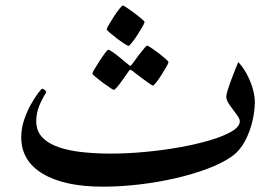

<svg xmlns="http://www.w3.org/2000/svg" viewBox="-20 -660 1018 706"><path d="M917 -283.7Q917 -252.9 908.2 -214.6Q899.4 -176.3 880.6 -140.9Q861.8 -105.5 832 -84.5Q797.4 -60.1 743.7 -39.8Q689.9 -19.5 625.2 -4.6Q560.5 10.3 491.9 18.3Q423.3 26.4 358.4 26.4Q216.8 26.4 137.5 -21Q58.1 -68.4 58.1 -155.3Q58.1 -188 68.8 -219.7Q79.6 -251.5 94.2 -277.1Q108.9 -302.7 120.8 -318.4Q132.8 -334 134.8 -334Q137.7 -334 143.8 -329.6Q149.9 -325.2 149.9 -319.8Q137.2 -301.3 125.2 -273.2Q113.3 -245.1 113.3 -214.4Q113.3 -177.7 136.2 -154.3Q159.2 -130.9 198.2 -117.9Q237.3 -105 286.4 -100.1Q335.4 -95.2 387.7 -95.2Q445.3 -95.2 510.3 -101.1Q575.2 -106.9 637.5 -117.9Q699.7 -128.9 750.5 -143.8Q801.3 -158.7 831.5 -176.5Q861.8 -194.3 861.8 -213.9Q861.8 -223.6 849.4 -239.7Q836.9 -255.9 824.5 -273.7Q812 -291.5 812 -305.2Q812 -312.5 817.9 -330.8Q823.7 -349.1 831.8 -370.4Q839.8 -391.6 846.9 -409.2Q854 -426.8 856 -431.6Q871.6 -416 885.5 -391.1Q899.4 -366.2 908.2 -337.9Q917 -309.6 917 -283.7ZM511.7 -579.1Q511.7 -575.7 503.9 -562Q496.1 -548.3 485.4 -531.7Q474.6 -515.1 465.1 -503.2Q455.6 -491.2 452.6 -491.2Q449.7 -491.2 437 -499.5Q424.3 -507.8 409.4 -519Q394.5 -530.3 383.5 -539.8Q372.6 -549.3 372.6 -552.2Q372.6 -555.7 380.4 -569.3Q388.2 -583 398.9 -599.4Q409.7 -615.7 419.2 -627.7Q428.7 -639.6 432.1 -639.6Q434.6 -639.6 447 -631.3Q459.5 -623 474.4 -611.8Q489.3 -600.6 500.5 -591.1Q511.7 -581.5 511.7 -579.1ZM599.6 -431.6Q599.6 -428.2 592 -414.8Q584.5 -401.4 574 -385Q563.5 -368.7 554.4 -356.9Q545.4 -345.2 542 -345.2Q540 -345.2 528.6 -353.3Q517.1 -361.3 502.9 -371.8Q488.8 -382.3 477.8 -390.9Q466.8 -399.4 466.3 -399.9Q461.9 -403.3 459 -403.3Q456.5 -403.3 453.6 -398.9Q453.1 -397.9 445.8 -387.5Q438.5 -377 428.7 -363.3Q418.9 -349.6 410.4 -339.6Q401.9 -329.6 398.4 -329.6Q396.5 -329.6 384.3 -337.6Q372.1 -345.7 356.9 -356.9Q341.8 -368.2 330.8 -377.4Q319.8 -386.7 319.8 -389.6Q319.8 -393.1 327.9 -406.7Q335.9 -420.4 346.7 -436.8Q357.4 -453.1 366.5 -465.1Q375.5 -477.1 377.9 -477.1Q381.8 -477.1 393.3 -469.2Q404.8 -461.4 418 -450.7Q431.2 -439.9 440.9 -431.6Q450.7 -423.3 451.7 -422.9Q456.5 -418 458.5 -418Q461.9 -418 466.3 -424.8Q467.3 -425.8 474.6 -436Q481.9 -446.3 491.9 -459.5Q502 -472.7 510.3 -482.4Q518.6 -492.2 520.5 -492.2Q523.9 -492.2 536.4 -483.9Q548.8 -475.6 563.5 -464.4Q578.1 -453.1 588.9 -443.6Q599.6 -434.1 599.6 -431.6Z"/></svg>

Font: Scheherazade New SemiBold
Style: Regular
Weight: 600
Designer: SIL International
Foundry: SIL International
Version: Version 4.000